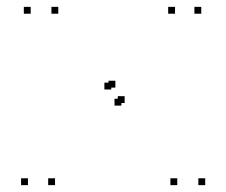

<svg xmlns="http://www.w3.org/2000/svg" viewBox="-20 -530 660 560"><path d="M497 10V-10H477V10ZM578.5 10V-10H558.5V10ZM150 -490V-510H130V-490ZM69.5 -490V-510H49.5V-490ZM343.5 -229.5V-249.5H323.5V-229.5ZM567 -490V-510H547V-490ZM490.5 -490V-510H470.5V-490ZM316.5 -274.5V-294.5H296.5V-274.5ZM304.5 -269V-289H284.5V-269ZM61.5 10V-10H41.5V10ZM140.5 10V-10H120.5V10ZM334 -222V-242H314V-222Z"/></svg>

Font: Monaspace Argon Dots Var
Style: Regular
Weight: 400
Designer: Riley Cran and the Lettermatic Team
Version: Version 1.100 (Monaspace Argon Dots)